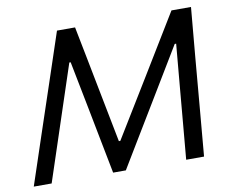

<svg xmlns="http://www.w3.org/2000/svg" viewBox="-78 -814 1114 915"><g transform="rotate(-10 479.0 -356.5)"><path d="M14 0Q33 -57.5 52.2 -114.5Q71.5 -171.5 93 -237L172 -473Q193.5 -537.5 212.5 -594.5Q231.5 -651.5 252 -713H339.5Q355 -635.5 368.8 -564.2Q382.5 -493 396.5 -422L451 -143H458L629 -422.5Q672 -493.5 715.5 -564.5Q759 -635.5 806 -713H900.5Q895 -652.5 890 -595.5Q885 -538.5 879 -472.5L858.5 -235Q853 -170.5 848 -114.8Q843 -59 838 0H751.5Q760 -94.5 767.5 -180.8Q775 -267 781.5 -340L800.5 -553H793.5L655 -323.5Q604.5 -240 554 -156.5Q503.5 -73 459.5 0H398Q384.5 -68.5 367.8 -155Q351 -241.5 335.5 -321.5L290 -553H283.5L213 -340Q188.5 -265.5 160.2 -180.2Q132 -95 100.5 0Z"/></g></svg>

Font: Commissioner
Style: Italic
Weight: 400
Italic angle: -12°
Designer: Kostas Bartsokas
Foundry: Kostas Bartsokas
Version: Version 1.000; ttfautohint (v1.8.3)